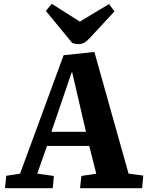

<svg xmlns="http://www.w3.org/2000/svg" viewBox="-20 -985 773 1005"><path d="M474 -713 653 -76 730 -66 724 0H399L406 -64L484 -76L447 -221H226L175 -76L262 -64L256 0H6L13 -65L85 -76L313 -696ZM249 -295H430L358 -606H355ZM220 -928 251 -965 398 -872 551 -964 579 -925 448 -784Q433 -768 420 -761Q407 -754 393 -754Q384 -754 375 -755.5Q366 -757 358 -760Z"/></svg>

Font: Literata 18pt
Style: Bold Italic
Weight: 700
Italic angle: -2°
Designer: Latin by Veronika Burian and Jose Scaglione. Greek by Irene Vlachou. Cyrillic by Vera Evstafieva
Foundry: TypeTogether
Version: Version 3.103;gftools[0.9.29]